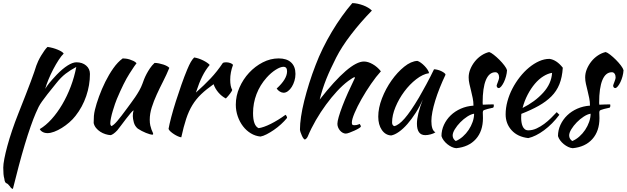

<svg xmlns="http://www.w3.org/2000/svg" viewBox="-20 -850 4034 1236"><path d="M24 331Q10 327 8 301Q4 288 2.5 270Q1 252 1 229Q1 208 8 171.5Q15 135 27.5 89Q40 43 58 -10.5Q76 -64 98 -119Q125 -188 145 -238.5Q165 -289 178.5 -326Q192 -363 200.5 -387Q209 -411 214 -428Q218 -440 226 -457Q234 -474 244.5 -491.5Q255 -509 266 -524.5Q277 -540 286 -548Q321 -543 352 -530Q383 -517 390 -505Q376 -492 358 -464.5Q340 -437 323 -404.5Q306 -372 292 -338Q278 -304 271 -278Q281 -295 297 -315Q313 -335 346 -370Q383 -408 415.5 -428.5Q448 -449 472 -449Q510 -449 534.5 -428Q559 -407 559 -374Q559 -302 535 -231.5Q511 -161 466 -104Q449 -82 426 -62Q403 -42 378 -26.5Q353 -11 329 -2Q305 7 286 7Q268 7 254.5 -0.5Q241 -8 236 -19Q275 -42 312 -83Q349 -124 380.5 -177.5Q412 -231 435.5 -293Q459 -355 471 -419Q433 -399 402.5 -375.5Q372 -352 342 -314Q306 -270 285 -243Q264 -216 250.5 -197Q237 -178 228.5 -161.5Q220 -145 210 -121Q196 -89 177.5 -36.5Q159 16 139.5 81Q120 146 100.5 219.5Q81 293 63 366Q52 364 44 350Q36 341 32.5 337Q29 333 24 331Z M867 -22Q848 -38 841.5 -62Q835 -86 835 -103Q835 -124 840 -139Q836 -139 822 -123Q808 -107 791.5 -85Q775 -63 759 -42Q743 -21 735 -11Q722 3 710.5 11Q699 19 692 20Q676 19 658.5 13.5Q641 8 625.5 -2Q610 -12 598.5 -26Q587 -40 583 -58Q583 -86 584.5 -104Q586 -122 591 -143Q600 -181 617.5 -229Q635 -277 658 -323.5Q681 -370 709.5 -410.5Q738 -451 770 -474Q779 -474 791 -472.5Q803 -471 815.5 -467Q828 -463 839.5 -457.5Q851 -452 859 -443Q850 -433 813.5 -376Q777 -319 732 -212Q727 -201 720 -180Q713 -159 706 -136Q699 -113 694.5 -91Q690 -69 690 -56Q690 -48 692.5 -44Q695 -40 697 -38Q712 -44 735 -71Q758 -98 799 -154Q809 -168 822.5 -186Q836 -204 850 -224.5Q864 -245 876.5 -267Q889 -289 897 -311Q901 -323 907.5 -339.5Q914 -356 923.5 -374Q933 -392 945.5 -410.5Q958 -429 975 -445Q988 -445 1003 -442Q1018 -439 1031.5 -434.5Q1045 -430 1055 -424.5Q1065 -419 1070 -413Q1052 -369 1030 -326Q1008 -283 989 -241.5Q970 -200 957 -159Q944 -118 944 -79Q944 -58 947.5 -42.5Q951 -27 955 -16.5Q959 -6 962.5 1Q966 8 966 13Q966 14 964 16Q963 17 962 17Q955 17 944 14Q933 11 919.5 5.5Q906 0 892.5 -7Q879 -14 867 -22Z M1065 -20Q1070 -49 1082.5 -96.5Q1095 -144 1112 -197.5Q1129 -251 1148 -305Q1167 -359 1185 -402Q1198 -433 1208 -450.5Q1218 -468 1230 -480Q1244 -478 1259 -473Q1274 -468 1288 -461Q1302 -454 1313 -446.5Q1324 -439 1330 -432Q1303 -400 1282.5 -359Q1262 -318 1241 -254Q1295 -302 1336.5 -346Q1378 -390 1414 -444Q1420 -449 1435 -449Q1449 -449 1462 -444.5Q1475 -440 1480 -432Q1462 -384 1462 -337Q1462 -293 1475 -271Q1474 -265 1461.5 -248Q1449 -231 1434 -216Q1407 -230 1386 -254.5Q1365 -279 1355 -308Q1308 -275 1275 -243.5Q1242 -212 1218.5 -173.5Q1195 -135 1178.5 -85Q1162 -35 1147 34Q1138 33 1125.5 27.5Q1113 22 1100.5 14Q1088 6 1078 -3Q1068 -12 1065 -20Z M1498 -176Q1498 -233 1521.5 -286.5Q1545 -340 1583.5 -381.5Q1622 -423 1671.5 -448.5Q1721 -474 1774 -474Q1826 -474 1854 -448Q1882 -422 1882 -374Q1882 -351 1875.5 -329.5Q1869 -308 1858.5 -291Q1848 -274 1834 -263.5Q1820 -253 1806 -253Q1794 -253 1781.5 -260.5Q1769 -268 1761 -280Q1828 -341 1828 -391Q1828 -420 1805 -420Q1785 -420 1755 -401Q1725 -382 1697 -351Q1654 -303 1631.5 -244.5Q1609 -186 1609 -122Q1609 -41 1645 -25Q1660 -27 1680 -34Q1700 -41 1723 -52.5Q1746 -64 1770.5 -79Q1795 -94 1818 -111Q1822 -108 1825 -102Q1828 -96 1828 -91Q1811 -70 1789 -50Q1767 -30 1743 -13.5Q1719 3 1696.5 14.5Q1674 26 1657 29Q1624 26 1595 8.5Q1566 -9 1544.5 -37Q1523 -65 1510.5 -101Q1498 -137 1498 -176Z M1911 -17Q1911 -52 1918 -99.5Q1925 -147 1938.5 -201Q1952 -255 1970.5 -314Q1989 -373 2012 -432Q2032 -485 2058.5 -539Q2085 -593 2116 -645Q2147 -697 2180.5 -744Q2214 -791 2248 -830Q2264 -830 2282.5 -826Q2301 -822 2318.5 -815.5Q2336 -809 2350.5 -800Q2365 -791 2374 -782Q2299 -705 2239 -626.5Q2179 -548 2144 -479Q2125 -441 2109.5 -408Q2094 -375 2081 -342.5Q2068 -310 2057.5 -277.5Q2047 -245 2038 -209Q2230 -454 2323 -454Q2349 -454 2379 -437Q2409 -420 2432 -391Q2401 -357 2368 -309Q2335 -261 2307.5 -212.5Q2280 -164 2262.5 -122.5Q2245 -81 2245 -61Q2245 -51 2248 -47.5Q2251 -44 2261 -44Q2276 -44 2285 -48Q2294 -52 2296 -52Q2301 -44 2302 -41Q2303 -38 2303 -36Q2303 -32 2291 -24.5Q2279 -17 2262.5 -9.5Q2246 -2 2230 4Q2214 10 2206 10Q2196 10 2186 4.5Q2176 -1 2168.5 -10Q2161 -19 2156.5 -30Q2152 -41 2152 -53Q2152 -68 2160.5 -97.5Q2169 -127 2184 -166.5Q2199 -206 2220 -253Q2241 -300 2265 -349Q2265 -353 2261 -353Q2258 -353 2245.5 -345Q2233 -337 2222 -329Q2186 -302 2149.5 -262.5Q2113 -223 2078.5 -176Q2044 -129 2013.5 -76.5Q1983 -24 1961 29Q1958 36 1952 42Q1946 48 1942 48Q1939 48 1933.5 41Q1928 34 1923.5 23.5Q1919 13 1915 2Q1911 -9 1911 -17Z M2774 -404Q2784 -404 2797.5 -400.5Q2811 -397 2822 -391.5Q2833 -386 2840.5 -380Q2848 -374 2848 -369Q2828 -327 2811 -284.5Q2794 -242 2782 -203Q2770 -164 2763.5 -130Q2757 -96 2757 -71Q2757 -43 2763 -24.5Q2769 -6 2783 2Q2771 10 2752 15Q2733 20 2718 20Q2664 20 2664 -54Q2664 -111 2702 -210Q2682 -164 2656 -123.5Q2630 -83 2603 -52Q2576 -21 2548.5 -1.5Q2521 18 2498 22Q2461 20 2438 -13.5Q2415 -47 2415 -99Q2415 -155 2439 -217Q2463 -279 2500.5 -332Q2538 -385 2582 -420.5Q2626 -456 2667 -458Q2677 -455 2689.5 -446Q2702 -437 2713.5 -425Q2725 -413 2733 -400.5Q2741 -388 2742 -379Q2702 -373 2659.5 -340Q2617 -307 2582.5 -260.5Q2548 -214 2526 -161Q2504 -108 2504 -62Q2504 -43 2518 -38Q2547 -44 2585 -87.5Q2623 -131 2677 -222Q2687 -240 2699.5 -262Q2712 -284 2725 -308Q2738 -332 2750.5 -356.5Q2763 -381 2774 -404Z M3244 -398Q3243 -379 3237.5 -358.5Q3232 -338 3224 -321.5Q3216 -305 3207 -294Q3198 -283 3190 -283Q3179 -284 3177 -298Q3177 -301 3179.5 -307.5Q3182 -314 3185 -322Q3188 -330 3190.5 -338Q3193 -346 3193 -352Q3193 -366 3186.5 -375.5Q3180 -385 3169 -385Q3129 -385 3108 -335Q3087 -285 3087 -188Q3087 -178 3088 -176Q3109 -177 3125.5 -177.5Q3142 -178 3158 -178Q3159 -176 3159 -170Q3159 -161 3155 -157Q3132 -152 3118.5 -148.5Q3105 -145 3098 -142Q3091 -139 3089.5 -135.5Q3088 -132 3088 -126Q3088 -118 3088.5 -110Q3089 -102 3089 -90Q3089 -6 3043.5 45Q2998 96 2917 104Q2903 103 2888 96Q2873 89 2859.5 78Q2846 67 2836 53.5Q2826 40 2822 26Q2822 -12 2838 -46.5Q2854 -81 2881.5 -107.5Q2909 -134 2946.5 -150.5Q2984 -167 3028 -170Q3028 -195 3023 -219Q3018 -243 3012.5 -265.5Q3007 -288 3002 -309.5Q2997 -331 2997 -352Q2997 -379 3008 -405.5Q3019 -432 3037 -454.5Q3055 -477 3079 -493Q3103 -509 3129 -515Q3140 -512 3158.5 -497.5Q3177 -483 3195 -465Q3213 -447 3227 -428.5Q3241 -410 3244 -398ZM2914 58Q2938 48 2959.5 29Q2981 10 2997 -14Q3013 -38 3022.5 -65Q3032 -92 3032 -118Q3012 -115 2988 -99.5Q2964 -84 2943 -62.5Q2922 -41 2908 -18Q2894 5 2894 22Q2894 44 2914 58Z M3603 -414Q3599 -352 3581 -307.5Q3563 -263 3529.5 -229.5Q3496 -196 3448 -169Q3400 -142 3336 -117Q3336 -111 3335.5 -104.5Q3335 -98 3335 -91Q3335 -78 3337 -64Q3339 -50 3344 -38Q3349 -26 3358 -18.5Q3367 -11 3381 -11Q3408 -11 3434 -23Q3460 -35 3483.5 -52.5Q3507 -70 3527.5 -90.5Q3548 -111 3564 -128Q3574 -119 3581 -111Q3536 -51 3482.5 -11.5Q3429 28 3381 39Q3312 31 3273.5 -11.5Q3235 -54 3235 -114Q3235 -155 3246.5 -197.5Q3258 -240 3278.5 -279.5Q3299 -319 3326.5 -354Q3354 -389 3385.5 -415Q3417 -441 3450.5 -456Q3484 -471 3517 -471Q3563 -465 3603 -414ZM3534 -381Q3507 -377 3478 -359Q3449 -341 3423.5 -311Q3398 -281 3377 -241Q3356 -201 3344 -155Q3424 -195 3477 -253.5Q3530 -312 3534 -381Z M3994 -398Q3993 -379 3987.5 -358.5Q3982 -338 3974 -321.5Q3966 -305 3957 -294Q3948 -283 3940 -283Q3929 -284 3927 -298Q3927 -301 3929.5 -307.5Q3932 -314 3935 -322Q3938 -330 3940.5 -338Q3943 -346 3943 -352Q3943 -366 3936.5 -375.5Q3930 -385 3919 -385Q3879 -385 3858 -335Q3837 -285 3837 -188Q3837 -178 3838 -176Q3859 -177 3875.5 -177.5Q3892 -178 3908 -178Q3909 -176 3909 -170Q3909 -161 3905 -157Q3882 -152 3868.5 -148.5Q3855 -145 3848 -142Q3841 -139 3839.5 -135.5Q3838 -132 3838 -126Q3838 -118 3838.5 -110Q3839 -102 3839 -90Q3839 -6 3793.5 45Q3748 96 3667 104Q3653 103 3638 96Q3623 89 3609.5 78Q3596 67 3586 53.5Q3576 40 3572 26Q3572 -12 3588 -46.5Q3604 -81 3631.5 -107.5Q3659 -134 3696.5 -150.5Q3734 -167 3778 -170Q3778 -195 3773 -219Q3768 -243 3762.5 -265.5Q3757 -288 3752 -309.5Q3747 -331 3747 -352Q3747 -379 3758 -405.5Q3769 -432 3787 -454.5Q3805 -477 3829 -493Q3853 -509 3879 -515Q3890 -512 3908.5 -497.5Q3927 -483 3945 -465Q3963 -447 3977 -428.5Q3991 -410 3994 -398ZM3664 58Q3688 48 3709.5 29Q3731 10 3747 -14Q3763 -38 3772.5 -65Q3782 -92 3782 -118Q3762 -115 3738 -99.5Q3714 -84 3693 -62.5Q3672 -41 3658 -18Q3644 5 3644 22Q3644 44 3664 58Z"/></svg>

Font: Sweet Mavka Script
Style: Regular
Weight: 500
Designer: Pablo Impallari/Anastassiya Vishnevskaya
Foundry: Pablo Impallari/ Anastassiya Vishnevskaya
Version: Version 2.0/www.impallari.com/   behance.net/sweetcherry